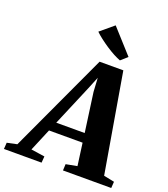

<svg xmlns="http://www.w3.org/2000/svg" viewBox="-255 -1125 1093 1247"><g transform="rotate(20 292.0 -501.0)"><path d="M-80.5 0 -77.5 -44 -9 -58.5 309.5 -745H473.5L590.5 -59L664 -44L661 0H327.5L329.5 -44L406.5 -58.5L385.5 -213H153.5L88.5 -58L183 -44L179.5 0ZM180.5 -276.5H377L339.5 -547.5L334 -642.5L300 -559ZM430.5 -798Q411 -805 384.2 -819.2Q357.5 -833.5 329.5 -852Q301.5 -870.5 276.5 -889.8Q251.5 -909 235 -925.5L327 -1002.5L475.5 -838Z"/></g></svg>

Font: Merriweather 48pt Black
Style: Italic
Weight: 900
Italic angle: -7.8°
Version: Version 2.101